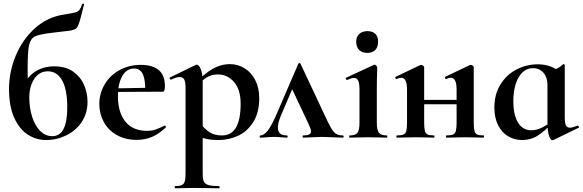

<svg xmlns="http://www.w3.org/2000/svg" viewBox="-20 -747 3163 1042"><path d="M29 -264Q29 -357 65.5 -445Q102 -533 170 -594Q238 -655 327 -668Q371 -675 387.5 -679.5Q404 -684 411 -693Q418 -702 426 -725Q427 -728 432 -727Q437 -726 436 -723L427 -687Q409 -611 398 -597.5Q387 -584 354.5 -580Q322 -576 304 -574Q273 -570 262 -569Q194 -561 170 -549.5Q146 -538 138 -503Q130 -468 130 -375L131 -206L95 -256Q118 -321 164.5 -354Q211 -387 274 -387Q337 -387 377.5 -358Q418 -329 436.5 -285.5Q455 -242 455 -195Q455 -132 423.5 -85Q392 -38 340 -12.5Q288 13 230 13Q177 13 131.5 -16Q86 -45 57.5 -107Q29 -169 29 -264ZM345 -164Q345 -262 317 -311Q289 -360 240 -360Q193 -360 166 -319Q139 -278 139 -218Q139 -163 154 -114.5Q169 -66 197.5 -37Q226 -8 264 -8Q345 -8 345 -164Z M519 -182Q519 -240 548 -289Q577 -338 628.5 -366.5Q680 -395 745 -395Q807 -395 841 -367Q875 -339 875 -280Q875 -249 864 -249H768Q770 -310 756 -342.5Q742 -375 707 -375Q667 -375 643.5 -334Q620 -293 620 -225Q620 -137 660.5 -87Q701 -37 777 -37Q804 -37 823 -43.5Q842 -50 873 -65L875 -66Q877 -66 879.5 -62Q882 -58 880 -56Q843 -20 805 -4Q767 12 722 12Q659 12 613 -14.5Q567 -41 543 -85.5Q519 -130 519 -182ZM584 -267 803 -271V-249L585 -248Z M931 263Q955 263 966.5 257.5Q978 252 982.5 238Q987 224 987 194V-269Q987 -301 980 -315Q973 -329 955 -329Q939 -329 909 -315H907Q904 -315 901.5 -320Q899 -325 901 -326L1043 -395Q1045 -396 1048 -396Q1060 -396 1070 -370.5Q1080 -345 1080 -303V194Q1080 224 1086.5 238Q1093 252 1111.5 257.5Q1130 263 1169 263Q1172 263 1172 269Q1172 275 1169 275Q1132 275 1111 274L1032 273L973 274Q958 275 931 275Q928 275 928 269Q928 263 931 263ZM1034 -12 1069 -75Q1094 -44 1119.5 -28Q1145 -12 1185 -12Q1286 -12 1286 -184Q1286 -260 1250.5 -301.5Q1215 -343 1162 -343Q1127 -343 1101 -326.5Q1075 -310 1045 -276L1035 -288Q1086 -346 1132.5 -372.5Q1179 -399 1228 -399Q1270 -399 1306.5 -377Q1343 -355 1365 -313Q1387 -271 1387 -215Q1387 -135 1354 -83.5Q1321 -32 1270.5 -9.5Q1220 13 1166 13Q1130 13 1103 7.5Q1076 2 1034 -12Z M1394 -12Q1412 -12 1432.5 -37.5Q1453 -63 1483 -132L1599 -401Q1601 -405 1605 -405Q1609 -405 1611 -401L1735 -137Q1761 -80 1775 -55.5Q1789 -31 1803 -21.5Q1817 -12 1840 -12Q1845 -12 1845 -6Q1845 0 1840 0Q1822 0 1784 -2Q1744 -4 1726 -4Q1710 -4 1674 -2Q1640 0 1626 0Q1622 0 1622 -6Q1622 -12 1626 -12Q1648 -12 1658 -17.5Q1668 -23 1668 -34Q1668 -42 1662.5 -55.5Q1657 -69 1650 -84L1560 -275L1604 -352L1506 -123Q1488 -81 1488 -55Q1488 -12 1536 -12Q1541 -12 1541 -6Q1541 0 1536 0Q1525 0 1505 -2Q1485 -4 1467 -4Q1446 -4 1426 -2Q1408 0 1394 0Q1389 0 1389 -6Q1389 -12 1394 -12Z M1878 -12Q1909 -12 1920 -26.5Q1931 -41 1931 -81V-260Q1931 -294 1924 -309Q1917 -324 1901 -324Q1888 -324 1864 -313H1863Q1859 -313 1857 -318.5Q1855 -324 1858 -325L2009 -395L2012 -396Q2017 -396 2022 -391Q2027 -386 2027 -382V-360Q2025 -320 2025 -262V-81Q2025 -41 2036.5 -26.5Q2048 -12 2079 -12Q2082 -12 2082 -6Q2082 0 2079 0Q2053 0 2038 -1L1978 -2L1919 -1Q1904 0 1878 0Q1875 0 1875 -6Q1875 -12 1878 -12ZM1913 -521Q1913 -547 1929.5 -562.5Q1946 -578 1974 -578Q2002 -578 2017 -563Q2032 -548 2032 -521Q2032 -492 2017 -476Q2002 -460 1974 -460Q1945 -460 1929 -476Q1913 -492 1913 -521Z M2403 -12Q2427 -12 2438.5 -17Q2450 -22 2454 -36.5Q2458 -51 2458 -81V-260Q2458 -325 2427 -325Q2416 -325 2401 -318H2400Q2397 -318 2395 -323.5Q2393 -329 2396 -330L2530 -394Q2532 -395 2535 -395Q2540 -395 2545.5 -390.5Q2551 -386 2551 -382V-81Q2551 -51 2555 -36.5Q2559 -22 2570 -17Q2581 -12 2605 -12Q2607 -12 2607 -6Q2607 0 2605 0Q2577 0 2562 -1L2506 -2L2447 -1Q2431 0 2403 0Q2400 0 2400 -6Q2400 -12 2403 -12ZM2134 -12Q2158 -12 2169.5 -17Q2181 -22 2185 -36.5Q2189 -51 2189 -81V-260Q2189 -325 2158 -325Q2147 -325 2132 -318H2131Q2128 -318 2126 -323.5Q2124 -329 2127 -330L2261 -394Q2263 -395 2266 -395Q2271 -395 2276.5 -390.5Q2282 -386 2282 -382V-81Q2282 -51 2286 -36.5Q2290 -22 2301 -17Q2312 -12 2336 -12Q2338 -12 2338 -6Q2338 0 2336 0Q2308 0 2293 -1L2237 -2L2179 -1Q2163 0 2134 0Q2131 0 2131 -6Q2131 -12 2134 -12ZM2234 -205H2503V-181H2234Z M2663 -164Q2663 -235 2696 -288.5Q2729 -342 2783 -370Q2837 -398 2899 -398Q2972 -398 3024 -352L2951 -288Q2951 -327 2929.5 -352Q2908 -377 2873 -377Q2823 -377 2794.5 -327Q2766 -277 2766 -198Q2766 -123 2791.5 -81.5Q2817 -40 2864 -40Q2911 -40 2968 -84L2976 -77Q2934 -34 2897.5 -10.5Q2861 13 2813 13Q2772 13 2737.5 -7.5Q2703 -28 2683 -68Q2663 -108 2663 -164ZM2951 -82V-359Q2984 -367 3001.5 -374.5Q3019 -382 3035 -398Q3036 -399 3038 -399Q3040 -399 3042.5 -397.5Q3045 -396 3045 -394V-109Q3045 -79 3051.5 -66.5Q3058 -54 3073 -54Q3086 -54 3114 -65H3116Q3119 -65 3121.5 -60Q3124 -55 3121 -54L2983 13Q2981 14 2978 14Q2967 14 2959 -12Q2951 -38 2951 -82Z"/></svg>

Font: Cormorant Infant
Style: Bold
Weight: 700
Designer: Christian Thalmann (Catharsis Fonts)
Foundry: Catharsis Fonts
Version: Version 4.000